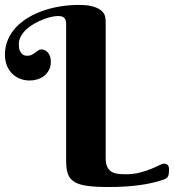

<svg xmlns="http://www.w3.org/2000/svg" viewBox="-20 -750 705 778"><path d="M408.2 -110.8Q408.2 -89.8 413.3 -76.9Q418.5 -64 428.2 -56.6Q438 -49.3 452.9 -46.6Q467.8 -43.9 487.8 -43.9Q520 -43.9 545.9 -50.5Q571.8 -57.1 591.3 -65.2Q610.8 -73.2 624.3 -80.1Q637.7 -86.9 645 -86.9Q654.3 -86.9 659.7 -81.1Q665 -75.2 665 -64Q665 -44.4 661.1 -35.9Q657.2 -27.3 645 -22.9Q600.6 -7.3 544.9 0.2Q489.3 7.8 418.9 7.8Q366.7 7.8 333.5 3.2Q300.3 -1.5 281.2 -13.2Q262.2 -24.9 255.1 -45.2Q248 -65.4 248 -97.2V-651.9Q248 -662.6 245.6 -668.9Q243.2 -675.3 238.8 -679Q234.4 -682.6 228.3 -683.8Q222.2 -685.1 214.8 -685.1Q204.1 -685.1 188.2 -681.6Q172.4 -678.2 154.8 -671.4Q137.2 -664.6 119.4 -654.5Q101.6 -644.5 87.6 -631.8Q73.7 -619.1 64.9 -603.5Q56.2 -587.9 56.2 -569.8Q56.2 -554.2 60.3 -544.9Q64.5 -535.6 69.8 -531Q75.2 -526.4 80.8 -525.1Q86.4 -523.9 88.9 -523.9Q101.1 -523.9 108.9 -528.1Q116.7 -532.2 123 -536.9Q129.4 -541.5 135 -545.7Q140.6 -549.8 147.9 -549.8Q153.8 -549.8 160.4 -547.1Q167 -544.4 172.6 -538.6Q178.2 -532.7 182.1 -523.2Q186 -513.7 186 -500Q186 -480.5 178.5 -466.3Q170.9 -452.1 158.9 -442.6Q147 -433.1 131.6 -428.5Q116.2 -423.8 101.1 -423.8Q77.6 -423.8 58.8 -431.9Q40 -439.9 26.9 -454.1Q13.7 -468.3 6.8 -487.3Q0 -506.3 0 -527.8Q0 -561.5 12.2 -589.6Q24.4 -617.7 45.7 -640.1Q66.9 -662.6 95.5 -679.4Q124 -696.3 157.2 -707.5Q190.4 -718.8 226.6 -724.4Q262.7 -730 298.8 -730Q338.9 -730 361.1 -722.4Q383.3 -714.8 393.8 -704.1Q404.3 -693.4 406.2 -681.6Q408.2 -669.9 408.2 -662.1Z"/></svg>

Font: Berkshire Swash
Style: Regular
Weight: 700
Designer: Astigmatic (AOETI)
Foundry: Astigmatic (AOETI)
Version: Version 1.000